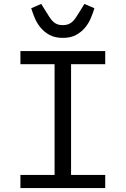

<svg xmlns="http://www.w3.org/2000/svg" viewBox="-20 -958 640 978"><path d="M300 -765Q260 -765 232.5 -780Q205 -795 186.5 -817.5Q168 -840 157 -866.5Q146 -893 139 -916L190 -938L211 -904Q223 -885 232 -871Q241 -857 250.5 -848Q260 -839 271.5 -834.5Q283 -830 300 -830Q316 -830 328 -834.5Q340 -839 349.5 -848Q359 -857 368 -871Q377 -885 389 -904L410 -938L461 -916Q454 -893 443 -866.5Q432 -840 413.5 -817.5Q395 -795 367.5 -780Q340 -765 300 -765ZM84 0V-67H258V-631H84V-698H516V-631H342V-67H516V0Z"/></svg>

Font: PlemolJP35 Console
Style: Regular
Weight: 400
Version: v2.0.3; ttfautohint (v1.8.4.7-5d5b-dirty) -l 6 -r 45 -G 200 